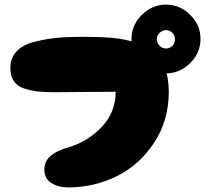

<svg xmlns="http://www.w3.org/2000/svg" viewBox="-20 -815 892 835"><path d="M277 0Q389 0 487.5 -48.5Q586 -97 650 -194Q714 -291 714 -416Q714 -477 696 -521Q678 -565 648 -590.5Q618 -616 568 -631Q518 -646 466 -650.5Q414 -655 340 -655Q276 -655 228.5 -650.5Q181 -646 130.5 -633.5Q80 -621 52.5 -592Q25 -563 25 -520Q25 -485 40 -462.5Q55 -440 85.5 -430Q116 -420 145.5 -417Q175 -414 220 -414Q228 -414 342 -415Q456 -416 483 -416Q483 -326 422 -262.5Q361 -199 280 -175Q226 -160 198.5 -135.5Q171 -111 173 -73Q175 -36 205 -18Q235 0 277 0ZM852 -646Q852 -706 807 -750.5Q762 -795 702 -795Q642 -795 597 -750.5Q552 -706 552 -646Q552 -585 597 -540.5Q642 -496 702 -496Q762 -496 807 -540.5Q852 -585 852 -646ZM729.5 -615.5Q718 -604 702 -604Q686 -604 674 -616Q662 -628 662 -644Q662 -660 674 -672Q686 -684 702 -684Q718 -684 729.5 -672.5Q741 -661 741 -644Q741 -627 729.5 -615.5Z"/></svg>

Font: Cherry Bomb
Style: Regular
Weight: 400
Designer: satsuyako
Foundry: satsuyako
Version: Version 4.0